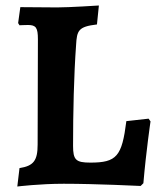

<svg xmlns="http://www.w3.org/2000/svg" viewBox="-20 -669 570 699"><path d="M43 10C43 10 124 0 212 0C329 0 492 8 492 8L502 -2C512 -119 528 -227 528 -227L521 -237L440 -228C424 -100 405 -77 309 -77C256 -77 246 -87 246 -138C246 -257 249 -396 257 -505C260 -558 265 -572 333 -580L340 -649C340 -649 233 -642 188 -642C142 -642 78 -643 54 -643L46 -585L51 -577C51 -577 70 -578 82 -578C111 -578 118 -568 118 -526L117 -143C117 -84 102 -65 51 -57Z"/></svg>

Font: Alegreya SC
Style: Bold
Weight: 700
Designer: Juan Pablo del Peral
Foundry: Huerta Tipografica
Version: Version 2.007;PS 002.007;hotconv 1.0.88;makeotf.lib2.5.64775